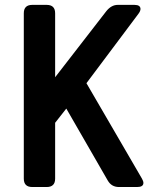

<svg xmlns="http://www.w3.org/2000/svg" viewBox="-20 -752 626 772"><path d="M109.9 0Q75.7 0 75.7 -33.7V-698.7Q75.7 -732.4 109.9 -732.4H167.5Q201.7 -732.4 201.7 -698.7V-441.4L406.7 -706.1Q427.2 -732.4 453.6 -732.4H520.5Q544.9 -732.4 544.9 -715.8Q544.9 -707.5 536.1 -695.8L327.6 -417.5L550.8 -33.7Q556.6 -23.4 556.6 -16.6Q556.6 0 531.2 0H458.5Q428.2 0 413.1 -26.4L246.6 -315.4L201.7 -258.3V-33.7Q201.7 0 167.5 0Z"/></svg>

Font: Simply Mono
Style: Bold
Weight: 700
Designer: Wojciech Kalinowski "wmk69" (wmk69@o2.pl)
Foundry: Wojciech Kalinowski "wmk69" (wmk69@o2.pl)
Version: Version 1.0.0